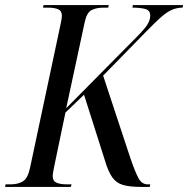

<svg xmlns="http://www.w3.org/2000/svg" viewBox="-45 -734 739 754"><path d="M-25 0 -23 -10H-4Q25 -10 44.5 -21.5Q64 -33 73 -75L194 -644Q196 -653 197 -660.5Q198 -668 198 -672Q198 -691 183.5 -697.5Q169 -704 143 -704H124L126 -714H382L380 -704H362Q333 -704 314 -694Q295 -684 287 -644L215 -309L492 -589Q522 -619 533.5 -637Q545 -655 545 -673Q545 -694 524.5 -699Q504 -704 475 -704L477 -714H674L672 -704Q651 -704 631.5 -696Q612 -688 589 -668Q566 -648 531 -612L360 -437L467 -113Q486 -58 499 -34Q512 -10 535 -10H545L543 0H509Q465 0 438.5 -7.5Q412 -15 396 -37.5Q380 -60 367 -104L285 -362L212 -292L168 -81Q166 -70 164 -59.5Q162 -49 162 -42Q162 -23 177 -16.5Q192 -10 218 -10H236L233 0Z"/></svg>

Font: Noto Serif Display Condensed
Style: Italic
Weight: 400
Width: 3
Italic angle: -12°
Designer: Monotype Design Team
Foundry: Monotype Imaging Inc.
Version: Version 2.009